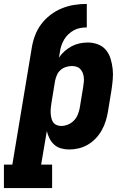

<svg xmlns="http://www.w3.org/2000/svg" viewBox="-51 -755 671 980"><path d="M-31 205V85H12L111 -510Q116 -542 127.5 -573Q139 -604 159 -631Q179 -658 206.5 -679Q234 -700 265 -712.5Q296 -725 328 -730Q360 -735 392 -735V-615Q375 -615 358.5 -612Q342 -609 327 -601Q312 -593 299 -581Q286 -569 277 -554Q268 -539 262.5 -523Q257 -507 255 -491L250 -461Q262 -479 279 -494Q296 -509 315 -519Q334 -529 355 -533.5Q376 -538 397 -538Q424 -538 449 -528.5Q474 -519 490 -499.5Q506 -480 513.5 -455Q521 -430 524 -403.5Q527 -377 524.5 -349.5Q522 -322 518 -295L500 -185Q496 -161 488.5 -137Q481 -113 468.5 -90.5Q456 -68 438 -49Q420 -30 398 -17Q376 -4 351.5 2Q327 8 303 8Q281 8 261 2.5Q241 -3 226 -16.5Q211 -30 202 -48Q193 -66 188 -86L159 85H215V205ZM261 -112Q278 -112 295.5 -119Q313 -126 326 -139.5Q339 -153 346 -170Q353 -187 356 -204L374 -314Q376 -326 377 -338.5Q378 -351 376.5 -362.5Q375 -374 370.5 -384.5Q366 -395 358.5 -403Q351 -411 339.5 -414.5Q328 -418 316 -418Q301 -418 285.5 -413Q270 -408 258 -397.5Q246 -387 239.5 -372Q233 -357 230 -342L212 -232Q210 -219 208.5 -206Q207 -193 207.5 -180.5Q208 -168 210.5 -155.5Q213 -143 219 -133Q225 -123 236.5 -117.5Q248 -112 261 -112Z"/></svg>

Font: Iosevka Curly Slab HvExObl
Style: Regular
Weight: 900
Width: 7
Italic angle: -9°
Monospace: yes
Designer: Belleve Invis
Foundry: Belleve Invis
Version: Version 11.1.0; ttfautohint (v1.8.3)